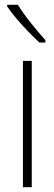

<svg xmlns="http://www.w3.org/2000/svg" viewBox="-20 -784 228 804"><path d="M113 0H76V-529H113ZM55 -764Q78 -727 109.5 -687.5Q141 -648 170 -616V-606H145Q124 -625 98.5 -651.5Q73 -678 49.5 -705.5Q26 -733 10 -757V-764Z"/></svg>

Font: Noto Sans Khmer Condensed ExtraLight
Style: Regular
Weight: 200
Width: 3
Designer: Danh Hong and the Monotype Design Team
Foundry: Monotype Imaging Inc.
Version: Version 2.004; ttfautohint (v1.8.4.7-5d5b)